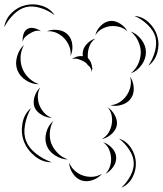

<svg xmlns="http://www.w3.org/2000/svg" viewBox="-67 -702 760 896"><path d="M-47 -575Q-42 -613 -13 -641.5Q16 -670 53 -678Q90 -687 128.5 -675Q167 -663 188 -631Q158 -654 121.5 -665Q85 -676 55 -669Q25 -662 -2.5 -635.5Q-30 -609 -47 -575ZM560 -628Q598 -625 627.5 -597Q657 -569 667 -533Q678 -496 667 -456.5Q656 -417 625 -395Q647 -427 656.5 -463.5Q666 -500 658 -530Q650 -559 622.5 -586Q595 -613 560 -628ZM378 -538Q383 -561 402.5 -581Q422 -601 446 -604Q469 -607 493 -592Q517 -577 527 -556Q510 -572 488.5 -577Q467 -582 449 -580Q430 -578 410.5 -568Q391 -558 378 -538ZM39 -507Q37 -522 42 -540.5Q47 -559 61 -567Q74 -575 93 -570.5Q112 -566 124 -556Q109 -561 96.5 -557Q84 -553 73 -546Q62 -540 52 -531Q42 -522 39 -507ZM152 -556Q175 -566 204 -562Q233 -558 250 -540Q268 -521 270.5 -492Q273 -463 262 -441Q265 -465 256 -486.5Q247 -508 233 -523Q219 -538 198 -548Q177 -558 152 -556ZM543 -555Q572 -545 593 -517Q614 -489 614 -458Q614 -427 593.5 -398.5Q573 -370 544 -360Q568 -380 579 -406.5Q590 -433 590 -458Q590 -482 578.5 -508.5Q567 -535 543 -555ZM268 -426Q291 -443 320 -440Q318 -448 319 -455Q320 -477 338 -496.5Q356 -516 378 -522Q360 -509 352 -490Q344 -471 343 -453Q342 -441 343 -431Q352 -423 357 -411Q362 -399 363 -386Q365 -383 369 -380Q366 -381 363 -383Q363 -374 362 -365Q360 -379 352 -390Q342 -398 335 -408Q331 -411 326 -414Q314 -421 299 -426Q284 -431 268 -426ZM115 -309Q84 -308 54.5 -327Q25 -346 14 -375Q3 -404 12.5 -438Q22 -472 45 -492Q30 -465 29 -436Q28 -407 37 -384Q45 -361 65.5 -340Q86 -319 115 -309ZM540 -344Q555 -323 557 -293.5Q559 -264 544 -243Q530 -222 501.5 -213Q473 -204 448 -211Q474 -213 493.5 -226.5Q513 -240 524 -257Q536 -274 541.5 -297Q547 -320 540 -344ZM175 -152Q152 -152 127.5 -166Q103 -180 94 -202Q86 -225 94.5 -251.5Q103 -278 121 -294Q109 -273 109.5 -251Q110 -229 117 -211Q124 -193 138.5 -176.5Q153 -160 175 -152ZM436 -201Q456 -188 469 -164Q482 -140 478 -116Q473 -93 452 -75Q431 -57 408 -53Q429 -65 440 -83.5Q451 -102 454 -121Q458 -139 454.5 -160.5Q451 -182 436 -201ZM174 55Q132 56 96.5 27.5Q61 -1 45 -41Q30 -80 37.5 -125Q45 -170 78 -198Q57 -161 49.5 -118.5Q42 -76 55 -44Q67 -12 100.5 14.5Q134 41 174 55ZM250 42Q220 42 190.5 23.5Q161 5 151 -23Q140 -51 149 -84Q158 -117 181 -137Q167 -111 165.5 -82.5Q164 -54 173 -31Q182 -9 201.5 11.5Q221 32 250 42ZM488 -55Q522 -45 543.5 -13Q565 19 567 56Q569 92 551 126Q533 160 499 174Q526 149 542.5 117Q559 85 557 56Q556 27 536 -3.5Q516 -34 488 -55ZM414 -38Q436 -32 455 -12Q474 8 475 31Q477 54 461.5 76.5Q446 99 425 109Q441 93 447 72Q453 51 451 33Q450 14 441.5 -5.5Q433 -25 414 -38ZM409 109Q393 129 365 138.5Q337 148 313 140Q289 132 272.5 107Q256 82 256 57Q265 80 283 95.5Q301 111 320 117Q340 124 363.5 123Q387 122 409 109Z"/></svg>

Font: Rubik Puddles
Style: Regular
Weight: 400
Designer: Hubert and Fischer, NaN
Foundry: Hubert and Fischer, NaN
Version: Version 2.200